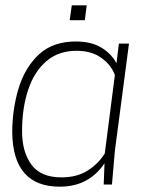

<svg xmlns="http://www.w3.org/2000/svg" viewBox="-20 -694 564 722"><path d="M299 -618H242L250 -674H306ZM465 -530H427ZM205 8Q29 8 26 -195Q26 -282 49.5 -360.5Q73 -439 125.5 -488.5Q178 -538 265 -538Q324 -538 362 -514.5Q400 -491 418 -456L427 -530H465L412 -127L401 0H370L373 -80Q314 8 205 8ZM211 -27Q269 -27 309.5 -52.5Q350 -78 374 -117L412 -412Q398 -450 361 -476.5Q324 -503 268 -503Q200 -503 154.5 -464Q109 -425 86 -356.5Q63 -288 63 -200Q63 -123 98 -75Q133 -27 211 -27Z"/></svg>

Font: Tanohe Sans ExtraLight
Style: Italic
Weight: 200
Designer: Village Type and Design LLC & Cristiano Sobral
Foundry: Cooper Hewitt Smithsonian Design Museum
Version: Version 1.00;September 29, 2021;FontCreator 13.0.0.2655 64-b